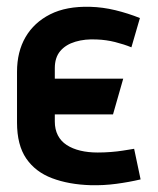

<svg xmlns="http://www.w3.org/2000/svg" viewBox="-20 -532 465 564"><path d="M312 -196 342 -301H141V-332Q141 -363 157 -382Q173 -401 201.5 -409.5Q230 -418 265 -416Q292 -415 318 -408.5Q344 -402 366 -393L391 -479Q356 -493 319 -502Q282 -511 245 -512Q175 -514 127.5 -490Q80 -466 55 -423Q30 -380 30 -321V-172Q30 -106 57 -66.5Q84 -27 133 -8.5Q182 10 246 12Q284 13 321.5 8Q359 3 393 -5L374 -95Q375 -95 365.5 -93.5Q356 -92 340.5 -89.5Q325 -87 305.5 -85.5Q286 -84 267 -84Q239 -84 216 -89.5Q193 -95 176 -106Q159 -117 150 -134.5Q141 -152 141 -175V-196Z"/></svg>

Font: Advent Pro Expanded
Style: Bold
Weight: 700
Width: 7
Designer: VivaRado, Andreas Kalpakidis
Foundry: VivaRado, Andreas Kalpakidis
Version: Version 3.000